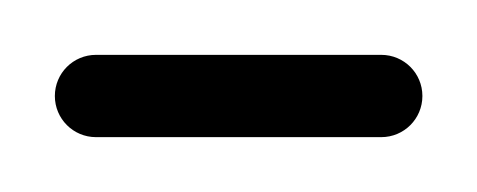

<svg xmlns="http://www.w3.org/2000/svg" viewBox="-35 -35 174 70"><path d="M0 -15C-8.3 -15 -15 -8.3 -15 0C-15 8.3 -8.3 15 0 15C34.7 15 69.3 15 104 15C112.3 15 119 8.3 119 0C119 -8.3 112.3 -15 104 -15C69.3 -15 34.7 -15 0 -15Z"/></svg>

Font: FRB American Cursive Just Baseline
Style: Italic
Weight: 400
Italic angle: -25°
Version: Version 2.0;Modular Font Editor K font №1